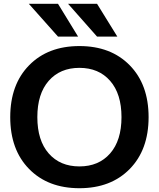

<svg xmlns="http://www.w3.org/2000/svg" viewBox="-20 -983 838 1013"><path d="M286 -963 392 -790H286L132 -963ZM492 -963 599 -790H492L339 -963ZM133.5 -638.5Q233 -740 399 -740Q565 -740 664.5 -638.5Q764 -537 764 -365Q764 -193 664.5 -91.5Q565 10 399 10Q233 10 133.5 -91.5Q34 -193 34 -365Q34 -537 133.5 -638.5ZM237 -173.5Q297 -105 399 -105Q501 -105 561 -173.5Q621 -242 621 -365Q621 -488 561 -556.5Q501 -625 399 -625Q297 -625 237 -556.5Q177 -488 177 -365Q177 -242 237 -173.5Z"/></svg>

Font: M PLUS 1p
Style: Bold
Weight: 700
Version: Version 1.062